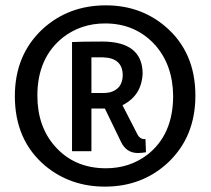

<svg xmlns="http://www.w3.org/2000/svg" viewBox="-20 -694 795 725"><path d="M325.2 -123V-284.2H369.1H376L436.5 -159.2Q456.1 -117.2 499 -116.2Q515.6 -116.2 531.2 -119.1L529.3 -168.9H521.5Q507.8 -170.9 500 -184.6L442.4 -296.9Q515.6 -333 518.6 -418Q516.6 -536.1 368.2 -537.1Q284.2 -537.1 252 -535.2V-123ZM368.2 -477.5Q442.4 -475.6 443.4 -411.1Q443.4 -359.4 396.5 -345.7Q383.8 -342.8 371.1 -342.8H325.2V-477.5ZM717.8 -333Q717.8 -498 603.5 -594.7Q509.8 -673.8 379.9 -673.8Q239.3 -673.8 141.6 -585Q36.1 -487.3 36.1 -331.1Q36.1 -164.1 151.4 -67.4Q246.1 10.7 376 10.7Q515.6 10.7 612.3 -78.1Q717.8 -175.8 717.8 -333ZM121.1 -333Q121.1 -475.6 217.8 -552.7Q286.1 -605.5 377 -605.5Q492.2 -605.5 566.4 -523.4Q632.8 -447.3 633.8 -332Q633.8 -185.5 536.1 -109.4Q468.8 -58.6 379.9 -58.6Q260.7 -58.6 187.5 -141.6Q121.1 -216.8 121.1 -333Z"/></svg>

Font: Yaldevi Colombo SemiBold
Style: Regular
Weight: 600
Designer: Sol Matas, Denzil Rajitha, Kosala Senevirathne and Pathum Egodawatta
Foundry: Mooniak
Version: Version 1.020 ; ttfautohint (v1.6)